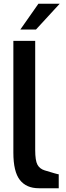

<svg xmlns="http://www.w3.org/2000/svg" viewBox="-20 -1000 348 1020"><path d="M51 -189V-783H167V-203Q167 -147 179 -125Q191 -103 217 -95Q285 -74 292 -74V0H186Q120 0 85.5 -44Q51 -88 51 -189ZM88 -843 184 -980H297L171 -843Z"/></svg>

Font: Exo
Style: DemiBold
Weight: 600
Designer: Natanael Gama
Version: Version 1.00